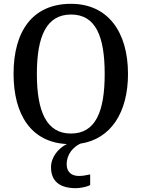

<svg xmlns="http://www.w3.org/2000/svg" viewBox="-20 -745 742 1005"><path d="M378 240C397 240 432 234 452 224V168C430 173 410 176 393 176C357 176 329 158 329 115C329 60 365 24 400 7C561 -17 650 -157 650 -358C650 -580 543 -725 352 -725C149 -725 51 -580 51 -359C51 -145 143 0 330 9C285 31 247 78 247 130C247 206 295 240 378 240ZM351 -46C223 -46 173 -162 173 -358C173 -555 223 -669 352 -669C481 -669 528 -555 528 -358C528 -162 481 -46 351 -46Z"/></svg>

Font: Noto Serif SemiCondensed Medium
Style: Regular
Weight: 500
Width: 4
Designer: Monotype Design Team
Foundry: Monotype Imaging Inc.
Version: Version 2.014